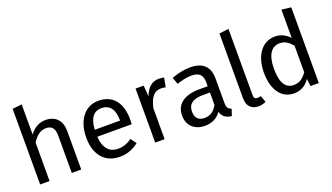

<svg xmlns="http://www.w3.org/2000/svg" viewBox="-68 -1249 3041 1761"><g transform="rotate(-20 1452.0 -369.0)"><path d="M184 0V-375C219 -430 260 -467 317 -467C367 -467 401 -444 401 -365V0H493V-378C493 -477 436 -539 340 -539C274 -539 222 -506 184 -454V-748L92 -738V0Z M869 12C942 12 1001 -13 1053 -54L1013 -109C967 -77 928 -63 876 -63C800 -63 743 -110 734 -232H1070C1071 -244 1072 -261 1072 -279C1072 -440 997 -539 855 -539C719 -539 636 -422 636 -258C636 -91 722 12 869 12ZM857 -466C940 -466 981 -409 981 -306V-300H734C741 -417 787 -466 857 -466Z M1307 0V-301C1329 -402 1367 -449 1433 -449C1452 -449 1463 -447 1479 -443L1496 -533C1480 -537 1461 -539 1444 -539C1380 -539 1331 -499 1303 -420L1294 -527H1215V0Z M1531 -147C1531 -53 1594 12 1699 12C1763 12 1819 -12 1856 -67C1872 -15 1906 6 1959 12L1980 -52C1953 -62 1936 -77 1936 -123V-364C1936 -474 1878 -539 1751 -539C1692 -539 1634 -527 1569 -503L1592 -436C1646 -454 1695 -464 1734 -464C1807 -464 1844 -436 1844 -360V-321H1763C1616 -321 1531 -260 1531 -147ZM1629 -152C1629 -224 1678 -260 1775 -260H1844V-139C1814 -84 1774 -57 1720 -57C1660 -57 1629 -90 1629 -152Z M2111 -104C2111 -29 2154 12 2221 12C2248 12 2274 5 2294 -6L2270 -70C2260 -66 2249 -64 2236 -64C2212 -64 2203 -78 2203 -106V-750L2111 -739Z M2570 12C2635 12 2688 -20 2722 -73L2731 0H2812V-739L2720 -750V-474C2685 -511 2640 -539 2578 -539C2449 -539 2371 -422 2371 -261C2371 -97 2442 12 2570 12ZM2598 -466C2650 -466 2687 -439 2720 -397V-139C2685 -90 2649 -61 2590 -61C2514 -61 2470 -124 2470 -263C2470 -400 2519 -466 2598 -466Z"/></g></svg>

Font: FiraGO Unicode
Style: Regular
Weight: 400
Designer: bBox Type
Foundry: bBox Type GmbH
Version: Version 1.001;PS 001.001;hotconv 1.0.88;makeotf.lib2.5.64775